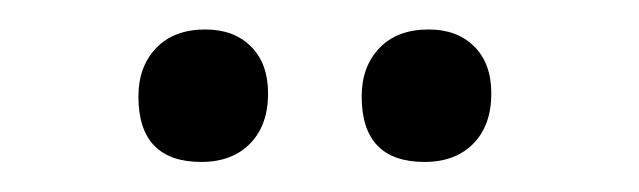

<svg xmlns="http://www.w3.org/2000/svg" viewBox="-20 -647 429 129"><path d="M148.7 -615.7C141 -623.4 130.8 -627.2 118 -627.2C104 -627.2 93 -623.1 85 -614.8C77 -606.5 73 -595.6 73 -582.2C73 -552.9 87.1 -538.2 115.2 -538.2C129.2 -538.2 140.2 -542.4 148.2 -550.7C156.2 -559 160.1 -570.1 160.1 -584.2C160.1 -597.6 156.3 -608.1 148.7 -615.7ZM298.7 -615.7C291 -623.4 280.8 -627.2 268 -627.2C254 -627.2 243 -623.1 235 -614.8C227 -606.5 223 -595.6 223 -582.2C223 -552.9 237.1 -538.2 265.2 -538.2C279.2 -538.2 290.2 -542.4 298.2 -550.7C306.2 -559 310.1 -570.1 310.1 -584.2C310.1 -597.6 306.3 -608.1 298.7 -615.7Z"/></svg>

Font: Alegreya Sans
Style: Regular
Weight: 400
Designer: Juan Pablo del Peral
Foundry: Huerta Tipografica
Version: Version 1.000;PS 001.000;hotconv 1.0.70;makeotf.lib2.5.58329